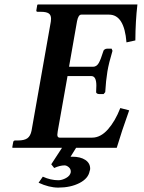

<svg xmlns="http://www.w3.org/2000/svg" viewBox="-20 -666 649 865"><path d="M37.1 0 35.2 -2 39.1 -23.9Q40 -32.7 47.9 -33.2H61Q89.8 -33.2 103.5 -43.2Q117.2 -53.2 122.1 -77.1L209 -568.8Q210 -575.7 210 -581.5Q210 -598.6 199.2 -605.7Q188.5 -612.8 164.1 -612.8H149.9Q142.1 -612.8 144 -621.1L147.9 -644L150.9 -646H599.1Q590.3 -570.8 589.8 -483.9L549.8 -475.1Q540 -600.1 471.2 -600.1H346.2Q333 -600.1 327.1 -570.8L291 -365.2H398.9Q415 -365.2 424.6 -381.6Q434.1 -397.9 445.8 -436Q445.8 -439 450.9 -442.9Q456.1 -446.8 462.9 -446.8H482.9L486.8 -437Q470.7 -383.8 463.9 -344.2Q457 -302.2 454.1 -251L446.8 -242.2H426.8Q419.9 -242.2 416 -245.6Q412.1 -249 413.1 -252Q414.1 -270.5 414.1 -280.3Q414.1 -322.8 392.1 -323.2H284.2L240.2 -75.2Q238.8 -65.9 238.3 -59.1Q238.3 -46.4 248 -45.9H395Q433.1 -45.9 466.1 -83Q499 -120.1 522 -179.2L562 -168.9Q527.8 -73.7 505.9 0H322.8L297.9 40H306.2Q342.3 40 364.3 54.4Q386.2 68.8 386.2 94.2Q386.2 99.1 383.8 105Q377.9 138.2 337.9 158.7Q297.9 179.2 242.2 179.2Q201.2 179.2 153.8 157.2L172.9 129.9Q208 146 243.2 146Q259.3 146 277.6 136Q295.9 126 298.8 109.9V106Q298.8 94.7 289.3 86.9Q279.8 79.1 271 79.1Q250 79.1 224.1 90.8L210.9 74.2L259.3 0Z"/></svg>

Font: Linux Libertine
Style: Semibold Italic
Weight: 600
Italic angle: -11.5°
Designer: Philipp H. Poll
Foundry: Philipp H. Poll
Version: Version 5.1.2 ; ttfautohint (v0.9)